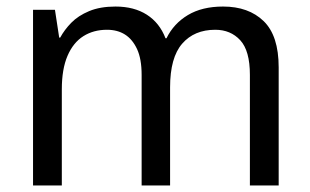

<svg xmlns="http://www.w3.org/2000/svg" viewBox="-20 -567 948 587"><path d="M662 -547Q740 -547 786 -502.5Q832 -458 832 -361V0H744V-338Q744 -412 714.5 -444Q685 -476 638 -476Q574 -476 537 -433.5Q500 -391 500 -300V0H413V-338Q413 -387 399 -417Q385 -447 362 -461.5Q339 -476 307 -476Q266 -476 235 -456.5Q204 -437 186.5 -396.5Q169 -356 169 -294V0H81V-537H148L161 -452H164Q177 -476 198 -497.5Q219 -519 252.5 -533Q286 -547 333 -547Q390 -547 429 -522Q468 -497 486 -450H489Q511 -495 554.5 -521Q598 -547 662 -547Z"/></svg>

Font: Noto Sans Hebrew Thin
Style: Regular
Weight: 400
Version: Version 3.001